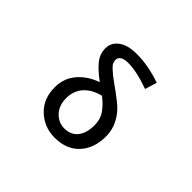

<svg xmlns="http://www.w3.org/2000/svg" viewBox="-172 -1071 1345 1345"><g transform="rotate(45 500.0 -399.0)"><path d="M503.9 -81.1Q568.4 -81.1 603.5 -125Q638.7 -168.9 638.7 -247.1Q638.7 -304.7 610.4 -346.7Q582 -388.7 529.3 -429.7Q451.2 -411.1 407.2 -362.3Q363.3 -313.5 363.3 -240.2Q363.3 -168.9 404.8 -125Q446.3 -81.1 503.9 -81.1ZM736.3 -765.6 709 -676.8Q582 -722.7 496.1 -722.7Q457 -722.7 437.5 -709.5Q418 -696.3 418 -674.8Q418 -659.2 424.8 -645Q431.6 -630.9 451.7 -612.8Q471.7 -594.7 483.9 -585Q496.1 -575.2 531.2 -549.8Q566.4 -524.4 580.1 -514.6Q635.7 -474.6 668.9 -441.9Q702.1 -409.2 726.6 -358.9Q751 -308.6 751 -248Q751 -129.9 684.6 -58.6Q618.2 12.7 502 12.7Q399.4 12.7 326.2 -55.7Q252.9 -124 252.9 -237.3Q252.9 -328.1 308.1 -392.1Q363.3 -456.1 451.2 -486.3Q384.8 -534.2 347.7 -579.6Q310.5 -625 310.5 -682.6Q310.5 -737.3 357.9 -773.4Q405.3 -809.6 497.1 -809.6Q607.4 -809.6 736.3 -765.6Z"/></g></svg>

Font: Gen Shin Gothic Monospace Medium
Style: Regular
Weight: 500
Designer: [Source Han Sans]
Ryoko NISHIZUKA  (kana & ideographs); Paul D. Hunt (Latin, Greek & Cyrillic); Wenlong ZHANG  (bopomofo
Version: Version 1.002.20150607